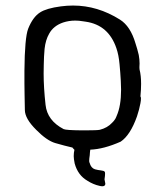

<svg xmlns="http://www.w3.org/2000/svg" viewBox="-20 -523 582 679"><path d="M392.6 -113.3Q408.2 -148.4 408.2 -205.6Q408.2 -220.2 407.2 -236.8L405.3 -266.1L402.8 -295.4Q399.9 -328.6 391.6 -352.5Q363.8 -434.6 283.2 -446.3L272.9 -447.8Q259.3 -450.2 246.1 -450.2Q223.6 -450.2 203.1 -443.4Q168.9 -431.6 153.8 -403.8Q141.1 -381.8 137.7 -350.6Q136.7 -338.4 135.7 -322.8L134.8 -294.9Q134.3 -279.8 134.3 -263.7Q134.3 -212.9 141.1 -152.3Q147 -96.7 205.1 -66.4Q213.4 -62.5 268.6 -62H282.7Q323.2 -62 333 -64Q359.9 -70.8 376.5 -88.9Q382.8 -94.7 387.7 -102.5L390.6 -108.4Q391.6 -110.4 392.6 -113.3ZM236.8 -1Q209 -7.3 175.3 -17.1Q145.5 -25.9 108.4 -63.5Q67.9 -103.5 67.9 -134.3V-135.7Q67.9 -142.1 66.9 -188.5Q66.9 -211.4 66.4 -228.5V-272.9Q67.4 -389.6 79.6 -421.4Q96.2 -462.9 121.6 -479Q144 -493.7 195.3 -500.5Q217.3 -503.4 238.3 -503.4Q325.2 -503.4 404.3 -453.6Q441.4 -430.2 459 -370.1L465.3 -349.6L470.7 -328.6Q473.6 -312.5 473.6 -298.8Q473.6 -292.5 473.1 -286.6V-282.7Q473.1 -279.3 473.6 -276.9Q479 -255.9 479 -226.1Q479 -206.1 476.6 -182.1Q478.5 -180.2 478.5 -174.3Q478.5 -168 476.6 -157.7Q472.7 -136.2 464.4 -111.3Q440.9 -44.9 406.7 -22Q347.2 4.4 299.3 6.3Q297.9 14.6 297.4 25.9Q295.4 38.6 295.4 45.4Q295.4 51.3 296.9 52.7Q301.8 71.3 315.9 75.7Q326.7 78.6 336.7 79.6Q346.7 80.6 350.1 84Q351.6 85.4 351.6 91.3Q351.6 98.1 349.6 111.3Q352.5 124 352.5 126.5Q352.5 135.7 341.8 135.7Q337.4 135.7 332 134.3Q309.6 129.4 289.1 116.2Q255.4 96.7 244.1 55.2Q240.7 38.1 240.7 29.3Q240.7 17.1 243.2 6.8L236.8 0Z"/></svg>

Font: Kurland
Style: Regular
Weight: 400
Designer: GGBot
Version: 0.22